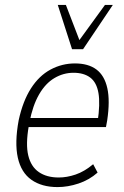

<svg xmlns="http://www.w3.org/2000/svg" viewBox="-20 -753 505 781"><path d="M214 8Q150 8 108 -21.5Q66 -51 52.5 -111.5Q39 -172 56 -264Q73 -342 106 -393.5Q139 -445 185.5 -470Q232 -495 285 -495Q339 -495 372 -470.5Q405 -446 416.5 -394.5Q428 -343 416 -263L411 -236H82L88 -273H395L377 -257Q388 -331 380.5 -374.5Q373 -418 347 -437.5Q321 -457 279 -457Q238 -457 201.5 -435.5Q165 -414 139 -369Q113 -324 100 -256L97 -240Q84 -166 95 -120.5Q106 -75 138 -53Q170 -31 219 -31Q252 -31 287.5 -43Q323 -55 359 -85L377 -51Q343 -21 299.5 -6.5Q256 8 214 8ZM273 -553 215 -733H248L303 -590L407 -733H439L318 -553Z"/></svg>

Font: Nunito Sans 10pt Condensed ExtraLight
Style: Italic
Weight: 250
Width: 3
Italic angle: -9°
Designer: Vernon Adams
Foundry: Vernon Adams
Version: Version 3.101;gftools[0.9.27]